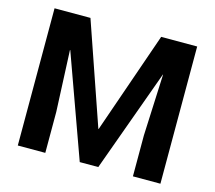

<svg xmlns="http://www.w3.org/2000/svg" viewBox="-102 -836 1075 961"><g transform="rotate(15 436.0 -355.5)"><path d="M805.5 0H663V-212L677 -531H676L483.5 0H387.5L196.5 -529.5L195 -529L209 -212V0H66.5V-711H252.5L434.5 -184.5H436L619 -711H805.5Z"/></g></svg>

Font: Roberto Sans
Style: Bold
Weight: 700
Designer: Google (font) & Cristiano Sobral (main changes)
Version: Version 1.000;October 12, 2021;FontCreator 14.0.0.2814 64-bi